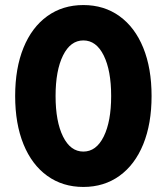

<svg xmlns="http://www.w3.org/2000/svg" viewBox="-20 -730 660 760"><path d="M40 -350Q40 -460 73 -541Q106 -622 167 -666Q228 -710 310 -710Q392 -710 453 -666Q514 -622 547 -541Q580 -460 580 -350Q580 -240 547 -159Q514 -78 453 -34Q392 10 310 10Q228 10 167 -34Q106 -78 73 -159Q40 -240 40 -350ZM420 -350Q420 -451 390.5 -510.5Q361 -570 310 -570Q259 -570 229.5 -510.5Q200 -451 200 -350Q200 -249 229.5 -189.5Q259 -130 310 -130Q361 -130 390.5 -189.5Q420 -249 420 -350Z"/></svg>

Font: Goli Bold
Style: Regular
Weight: 700
Designer: jaikishan Patel
Foundry: MagicType
Version: Version 1.000